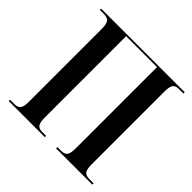

<svg xmlns="http://www.w3.org/2000/svg" viewBox="-180 -881 1049 1049"><g transform="rotate(45 344.5 -357.0)"><path d="M27 0V-10H60Q86 -10 97 -23.5Q108 -37 108 -77V-636Q108 -677 96.5 -690.5Q85 -704 57 -704H27V-714H673V-704H639Q613 -704 602.5 -690.5Q592 -677 592 -637V-78Q592 -37 602.5 -23.5Q613 -10 639 -10H673V0H393V-10H421Q448 -10 458.5 -23.5Q469 -37 469 -80V-704H230V-77Q230 -37 240.5 -23.5Q251 -10 276 -10H306V0Z"/></g></svg>

Font: Noto Serif Display Condensed SemiBold
Style: Regular
Weight: 600
Width: 3
Designer: Monotype Design Team
Foundry: Monotype Imaging Inc.
Version: Version 2.009